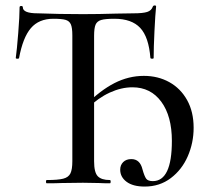

<svg xmlns="http://www.w3.org/2000/svg" viewBox="-20 -674 783 706"><path d="M152 -12Q193 -12 212.5 -17Q232 -22 239 -36.5Q246 -51 246 -81V-544Q246 -572 240.5 -584.5Q235 -597 221 -601Q207 -605 176 -605Q123 -605 93.5 -570.5Q64 -536 50 -460Q49 -458 43.5 -458Q38 -458 38 -461Q42 -489 47 -552Q52 -615 52 -647Q52 -652 58 -652Q64 -652 64 -647Q64 -625 119 -625Q197 -622 285 -622Q343 -622 407 -624L471 -625Q505 -625 521 -630Q537 -635 542 -650Q544 -654 549 -654Q554 -654 554 -650Q551 -622 548 -560Q545 -498 545 -461Q545 -458 539.5 -458Q534 -458 533 -461Q527 -538 495.5 -571.5Q464 -605 401 -605Q367 -605 352 -600.5Q337 -596 331.5 -583.5Q326 -571 326 -542V-81Q326 -40 339.5 -26Q353 -12 384 -12Q387 -12 387 -6Q387 0 384 0Q360 0 344 -1L285 -2L207 -1Q187 0 152 0Q149 0 149 -6Q149 -12 152 -12ZM422 -50Q422 -67 433 -78Q444 -89 463 -89Q495 -89 504 -51Q511 -26 517.5 -17Q524 -8 542 -8Q612 -8 612 -156Q612 -247 573 -300Q534 -353 467 -353Q426 -353 383.5 -333.5Q341 -314 302 -276L294 -287Q349 -342 401 -368.5Q453 -395 509 -395Q561 -395 602.5 -372Q644 -349 668 -306Q692 -263 692 -204Q692 -149 670.5 -99.5Q649 -50 608 -19Q567 12 512 12Q469 12 445.5 -5.5Q422 -23 422 -50Z"/></svg>

Font: Cormorant Infant Medium
Style: Regular
Weight: 500
Designer: Christian Thalmann (Catharsis Fonts)
Foundry: Catharsis Fonts
Version: Version 4.000